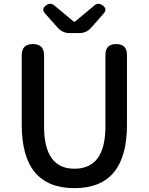

<svg xmlns="http://www.w3.org/2000/svg" viewBox="-20 -965 773 998"><path d="M367 13Q93 13 93 -316V-678Q93 -736 151 -736Q209 -736 209 -678V-308Q209 -88 367 -88Q528 -88 528 -308V-522V-680Q528 -736 584 -736Q640 -736 640 -680V-316Q640 13 367 13ZM342 -793Q305 -793 280 -821L215 -894Q192 -919 221 -938Q243 -953 262 -937L364 -852H369L471 -937Q490 -953 512 -938Q541 -919 518 -894L484 -855L453 -820Q429 -793 391 -793Z"/></svg>

Font: GenSenRounded JP M
Style: Regular
Weight: 500
Version: Version 1.501;PS 1;hotconv 16.6.51;makeotf.lib2.5.65220